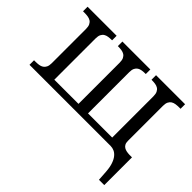

<svg xmlns="http://www.w3.org/2000/svg" viewBox="-153 -789 1253 1253"><g transform="rotate(45 473.0 -163.0)"><path d="M874 210 869.1 137.2Q866.2 99.1 856.9 72.8Q847.7 46.4 834.2 30.3Q820.8 14.2 804.7 7.1Q788.6 0 772 0H22.9V-42H36.1Q52.7 -42 67.6 -44.2Q82.5 -46.4 93.8 -53.7Q105 -61 111.6 -74.5Q118.2 -87.9 118.2 -109.9V-426.8Q118.2 -448.7 111.6 -462.2Q105 -475.6 93.8 -482.7Q82.5 -489.7 67.6 -491.9Q52.7 -494.1 36.1 -494.1H22.9V-536.1H291V-494.1H288.1Q271.5 -494.1 256.6 -491.9Q241.7 -489.7 230.5 -482.7Q219.2 -475.6 212.6 -462.2Q206.1 -448.7 206.1 -426.8V-45.9H429.2V-426.8Q429.2 -448.7 422.6 -462.2Q416 -475.6 404.8 -482.7Q393.6 -489.7 378.7 -491.9Q363.8 -494.1 347.2 -494.1H344.2V-536.1H602.1V-494.1H599.1Q582.5 -494.1 567.6 -491.9Q552.7 -489.7 541.5 -482.7Q530.3 -475.6 523.7 -462.2Q517.1 -448.7 517.1 -426.8V-45.9H740.2V-426.8Q740.2 -448.7 733.6 -462.2Q727.1 -475.6 715.8 -482.7Q704.6 -489.7 689.7 -491.9Q674.8 -494.1 658.2 -494.1H654.8V-536.1H922.9V-494.1H910.2Q893.6 -494.1 878.7 -491.9Q863.8 -489.7 852.5 -482.7Q841.3 -475.6 834.7 -462.2Q828.1 -448.7 828.1 -426.8V-103Q828.1 -85.4 834 -74.5Q839.8 -63.5 849.9 -57.4Q859.9 -51.3 872.8 -48.8Q885.7 -46.4 899.9 -45.9H922.9V210Z"/></g></svg>

Font: Droid Serif
Style: Regular
Weight: 400
Designer: Monotype Design team
Foundry: Monotype Imaging Inc.
Version: Version 1.03